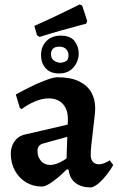

<svg xmlns="http://www.w3.org/2000/svg" viewBox="-20 -813 519 845"><path d="M381.9 12Q337.9 12 312.2 -7.8Q286.5 -27.6 282.1 -65.4L274.5 -68.2Q254.5 -47.8 233.7 -30.5Q212.9 -13.3 194.8 -2.6Q176.7 8 164 8Q125.2 8 94.2 -10.9Q63.2 -29.9 45.3 -62.8Q27.5 -95.8 27.5 -136.7Q27.5 -167.6 43.5 -190.5Q59.6 -213.4 85.4 -219.9L278.1 -264.7L278.7 -289.3Q278.7 -332.1 256.1 -356Q233.6 -380 193.4 -380Q165.4 -380 133.3 -366.3Q101.1 -352.6 75.6 -333.1L67.5 -337.5L49.6 -397.2Q79.2 -413.5 115.3 -431.4Q151.4 -449.2 183.7 -461.1Q216.1 -473 232.9 -473Q291.4 -473 328 -455Q364.6 -437.1 381.8 -406.5Q399 -376 399 -336.8Q399 -324.3 396 -297.1Q393.1 -269.9 389.1 -237.7Q385.1 -205.6 382.1 -176.7Q379.2 -147.7 379.2 -130.7Q379.2 -111.9 388.8 -101Q398.5 -90.1 414.8 -90.1Q428.2 -90.1 441.8 -96.1Q455.4 -102.2 463 -107.5L478.4 -86.5Q468.1 -68.5 452.2 -47.3Q436.2 -26.1 418.1 -9.6Q400 6.9 381.9 12ZM200.9 -87.1Q216.3 -87.1 236.6 -95.4Q256.9 -103.7 272.9 -116.1L276.1 -210.9L169 -181.2Q145 -174.4 145 -148.2Q145 -122.5 160.4 -104.8Q175.8 -87.1 200.9 -87.1ZM239.6 -489.7Q201.6 -489.7 181.1 -512.4Q160.6 -535.1 160.6 -571.2Q160.6 -607.8 184.1 -632Q207.6 -656.2 247 -656.2Q289.9 -656.2 308.1 -632.2Q326.4 -608.3 326.4 -578.6Q326.4 -543.6 303.7 -516.7Q281 -489.7 239.6 -489.7ZM245.6 -536.8Q255.7 -536.8 268.6 -542.6Q281.5 -548.4 281.5 -569.6Q281.5 -586.3 270.9 -597Q260.2 -607.7 240.5 -607.7Q222.3 -607.7 213.4 -598.9Q204.5 -590 204.5 -575.4Q204.5 -553.6 219 -545.2Q233.4 -536.8 245.6 -536.8ZM154.1 -650.5 142.6 -658.1 131.3 -699Q167.2 -714.6 202.6 -731.4Q238 -748.2 266.9 -762.2Q295.9 -776.3 313.2 -784.8Q330.6 -793.4 330.6 -793.4L341.7 -788.4L363.8 -720.5L359.5 -708.8Q359.5 -708.8 329.3 -700.9Q299.2 -693 252.2 -679.8Q205.2 -666.6 154.1 -650.5Z"/></svg>

Font: Alegreya
Style: Regular
Weight: 400
Designer: Juan Pablo del Peral
Foundry: Huerta Tipografica
Version: Version 2.009